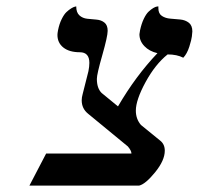

<svg xmlns="http://www.w3.org/2000/svg" viewBox="-20 -579 620 599"><path d="M419.9 -189 480 -140.1Q494.1 -128.9 494.1 -108.9Q494.1 -78.6 463.9 -41.5Q433.6 -4.4 414.1 0H71.8L124 -100.1H390.1Q390.1 -108.9 378.9 -122.1L254.9 -224.1Q234.9 -240.2 234.9 -266.1Q234.9 -274.9 237.8 -285.2L255.9 -356.9Q258.8 -371.6 258.8 -382.8Q258.8 -416 229 -416Q196.3 -416 177.7 -430.7Q159.2 -445.3 159.2 -470.2Q159.2 -475.1 161.1 -484.9Q165 -504.4 172.4 -519.3Q179.7 -534.2 187.3 -541.3Q194.8 -548.3 201.9 -552.7Q209 -557.1 213.4 -558.1L217.8 -559.1Q217.8 -540 227.8 -531Q237.8 -522 252.2 -520.5Q266.6 -519 281.2 -517.8Q295.9 -516.6 305.9 -508.5Q315.9 -500.5 315.9 -482.9Q315.9 -465.8 299.1 -406.7Q282.2 -347.7 282.2 -333Q282.2 -303.7 296.9 -289.1L348.1 -247.1Q403.3 -341.8 471.2 -413.1Q445.8 -418.9 430.4 -435.1Q415 -451.2 415 -472.2Q415 -475.1 417 -484.9Q421.4 -505.4 428.7 -520.5Q436 -535.6 443.6 -542.7Q451.2 -549.8 458.3 -554Q465.3 -558.1 469.7 -558.6L474.1 -559.1V-553.2Q474.1 -536.6 485.1 -529.3Q496.1 -522 511.7 -520.8Q527.3 -519.5 542.7 -518.1Q558.1 -516.6 569.1 -508.1Q580.1 -499.5 580.1 -481Q579.6 -475.1 578.6 -465.3Q577.6 -455.6 570.6 -433.3Q563.5 -411.1 551.8 -398.9Q532.2 -409.2 502.9 -409.2Q464.4 -378.4 434.1 -322.8Q403.8 -267.1 403.8 -233.9Q403.8 -207.5 419.9 -189Z"/></svg>

Font: Linear Smooth
Style: Italic
Weight: 400
Designer: Philipp H. Poll, Flanker
Foundry: Philipp H. Poll, reworked by Flanker
Version: Version 1.061 | FøM Fix